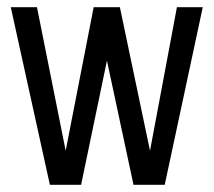

<svg xmlns="http://www.w3.org/2000/svg" viewBox="-20 -515 595 535"><path d="M119 0 10 -495H83L163 -95L241 -495H314L398 -95L473 -495H545L439 0H352L278 -346L206 0Z"/></svg>

Font: Alumni Sans Thin Medium
Style: Regular
Weight: 500
Version: Version 1.018